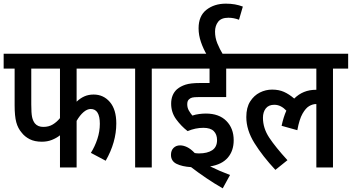

<svg xmlns="http://www.w3.org/2000/svg" viewBox="-20 -916 1924 1050"><path d="M399 -541V-360Q419 -379 441.5 -389Q464 -399 492 -399Q546 -399 581 -358Q616 -317 616 -241Q616 -138 558 -37L477 -80Q499 -115 512.5 -156Q526 -197 526 -239Q526 -320 476 -320Q457 -320 437 -303Q417 -286 399 -255V0H308V-176Q289 -161 264 -151Q239 -141 209 -141Q169 -141 142 -155Q115 -169 99 -190Q78 -214 69 -247.5Q60 -281 60 -340V-541H0V-622H663V-541ZM151 -541V-345Q151 -297 155.5 -276Q160 -255 171 -241Q187 -222 217 -222Q247 -222 269 -235.5Q291 -249 308 -270V-541Z M810 -541V0H719V-541H650V-622H893V-541Z M1092 -217Q1049 -217 1006 -199Q971 -226 943.5 -263.5Q916 -301 916 -349Q916 -399 948 -428Q967 -444 994.5 -453Q1022 -462 1073 -462H1126V-541H880V-622H1305V-541H1217V-385H1063Q1042 -385 1031.5 -382.5Q1021 -380 1014 -373Q1004 -365 1004 -346Q1004 -327 1012.5 -312Q1021 -297 1032 -284Q1050 -290 1069.5 -292.5Q1089 -295 1106 -295Q1178 -295 1218 -254.5Q1258 -214 1258 -149Q1258 -91 1225.5 -53.5Q1193 -16 1129 -6Q1182 20 1238 41L1198 114Q1151 87 1107.5 57.5Q1064 28 1025 -2Q976 -5 945.5 -20Q915 -35 915 -69Q915 -93 929 -107Q943 -121 965 -121Q983 -121 1003 -111.5Q1023 -102 1045 -79Q1057 -77 1068 -77Q1114 -77 1140.5 -94.5Q1167 -112 1167 -150Q1167 -181 1149 -199Q1131 -217 1092 -217ZM1112 -615Q1092 -648 1079 -686Q1066 -724 1066 -761Q1066 -829 1109 -862.5Q1152 -896 1215 -896Q1242 -896 1264.5 -892Q1287 -888 1308 -880L1287 -808Q1258 -819 1229 -819Q1190 -819 1173 -797Q1156 -775 1156 -743Q1156 -710 1168.5 -679Q1181 -648 1201 -615Z M1293 -541V-622H1884V-541H1801V0H1710V-347H1709Q1690 -347 1671 -336Q1652 -325 1634.5 -294.5Q1617 -264 1606 -204L1520 -228Q1530 -275 1546 -311Q1532 -326 1515.5 -334.5Q1499 -343 1480 -343Q1449 -343 1433.5 -323Q1418 -303 1418 -272Q1418 -215 1452.5 -163Q1487 -111 1552 -40L1486 13Q1416 -62 1371.5 -133.5Q1327 -205 1327 -276Q1327 -328 1348 -361Q1369 -394 1401 -410Q1433 -426 1468 -426Q1505 -426 1533 -413.5Q1561 -401 1589 -377Q1637 -425 1708 -425Q1709 -425 1710 -425V-541Z"/></svg>

Font: Noto Sans Condensed Medium
Style: Italic
Weight: 500
Width: 3
Italic angle: -12°
Designer: Monotype Design Team
Foundry: Monotype Imaging Inc.
Version: Version 2.013; ttfautohint (v1.8.4.7-5d5b)